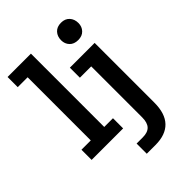

<svg xmlns="http://www.w3.org/2000/svg" viewBox="-222 -682 948 948"><g transform="rotate(-45 252.0 -207.5)"><path d="M14 0V-71H79V-512H10V-583H173V-71H234V0ZM228 171V100H271Q306 100 322.5 82.5Q339 65 339 28V-328H260V-398H433V19Q433 95 396.5 133Q360 171 289 171ZM386 -465Q357 -465 341 -482Q325 -499 325 -524Q325 -551 341 -568.5Q357 -586 386 -586Q414 -586 430 -568.5Q446 -551 446 -524Q446 -499 430 -482Q414 -465 386 -465Z"/></g></svg>

Font: Rokkitt SemiBold Medium
Style: Regular
Weight: 500
Version: Version 3.103